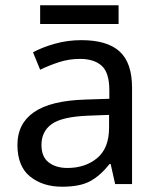

<svg xmlns="http://www.w3.org/2000/svg" viewBox="-20 -697 601 727"><path d="M288 -545Q386 -545 433 -502Q480 -459 480 -365V0H416L399 -76H395Q360 -32 321.5 -11Q283 10 215 10Q142 10 94 -28.5Q46 -67 46 -149Q46 -229 109 -272.5Q172 -316 303 -320L394 -323V-355Q394 -422 365 -448Q336 -474 283 -474Q241 -474 203 -461.5Q165 -449 132 -433L105 -499Q140 -518 188 -531.5Q236 -545 288 -545ZM314 -259Q214 -255 175.5 -227Q137 -199 137 -148Q137 -103 164.5 -82Q192 -61 235 -61Q303 -61 348 -98.5Q393 -136 393 -214V-262ZM429 -677V-606H132V-677Z"/></svg>

Font: Noto Sans Javanese
Style: Regular
Weight: 400
Designer: Monotype Design Team
Foundry: Monotype Imaging Inc.
Version: Version 2.004